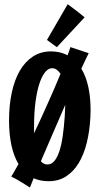

<svg xmlns="http://www.w3.org/2000/svg" viewBox="-20 -814 462 892"><path d="M392.1 -566.9Q384.3 -551.8 376 -533.9Q367.7 -516.1 357.9 -495.1Q379.9 -458.5 390.4 -409.7Q400.9 -360.8 400.9 -301.8Q400.9 -293.5 400.4 -285.4Q399.9 -277.3 399.9 -269Q396.5 -205.1 383.1 -150.6Q369.6 -96.2 345.7 -56.6Q321.8 -17.1 287.1 5.4Q252.4 27.8 207 27.8Q186.5 27.8 169.2 24.4Q151.9 21 136.2 14.2L119.1 57.1Q100.6 45.4 84 35.2Q69.8 26.4 55.2 18.1Q40.5 9.8 32.2 5.9Q39.1 -3.9 47.1 -18.6Q55.2 -33.2 65.9 -51.8Q43.5 -89.8 32.7 -140.9Q22 -191.9 22 -253.9Q22 -324.7 34.7 -383.8Q47.4 -442.9 72 -485.4Q96.7 -527.8 133.1 -551.5Q169.4 -575.2 216.8 -575.2Q260.3 -575.2 293.9 -557.1Q297.9 -567.4 301.3 -577.1Q304.7 -586.9 307.1 -595.2ZM222.2 -497.1Q204.6 -497.1 189.5 -478.5Q174.3 -460 162.8 -424.8Q151.4 -389.6 144.8 -339.1Q138.2 -288.6 138.2 -225.1V-194.8Q154.3 -228.5 170.7 -264.4Q187 -300.3 202.9 -335.7Q218.8 -371.1 233.6 -405.5Q248.5 -439.9 261.2 -471.2Q253.4 -482.9 243.7 -490Q233.9 -497.1 222.2 -497.1ZM283.2 -327.1Q255.4 -263.2 226.3 -196Q197.3 -128.9 169.9 -64.9Q182.6 -49.8 200.2 -49.8Q218.8 -49.8 232.4 -65.9Q246.1 -82 255.9 -111.6Q265.6 -141.1 271.5 -182.4Q277.3 -223.6 280.8 -273.9ZM294.4 -794.4Q306.6 -785.6 320.6 -775.1Q334.5 -764.6 346.2 -755.4Q359.9 -744.6 373 -733.4L244.1 -594.7L198.2 -628.4Z"/></svg>

Font: Rum Raisin
Style: Regular
Weight: 400
Designer: Astigmatic (AOETI)
Foundry: Astigmatic (AOETI)
Version: Version 1.000